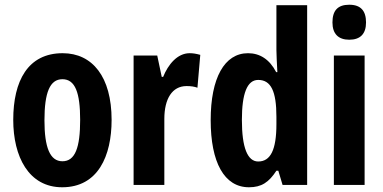

<svg xmlns="http://www.w3.org/2000/svg" viewBox="-20 -782 1619 812"><path d="M452 -275C452 -457 371 -557 245 -557C98 -557 36 -440 36 -275C36 -120 101 10 243 10C395 10 452 -123 452 -275ZM168 -273C168 -391 191 -447 244 -447C298 -447 319 -390 319 -275C319 -158 298 -100 244 -100C191 -100 168 -159 168 -273Z M782 -557C730 -557 691 -509 670 -457H664L645 -547H545V0H675V-279C675 -364 708 -418 769 -418C787 -418 802 -416 815 -411L827 -550C809 -555 796 -557 782 -557Z M1033 10C1086 10 1117 -11 1149 -60H1157L1175 0H1279V-760H1149V-570C1149 -549 1151 -519 1153 -477H1148C1120 -531 1079 -557 1029 -557C929 -557 871 -452 871 -274C871 -96 928 10 1033 10ZM1072 -99C1027 -99 1003 -157 1003 -275C1003 -386 1025 -444 1072 -444C1126 -444 1149 -396 1149 -288V-257C1149 -148 1124 -99 1072 -99Z M1457 -762C1408 -762 1386 -737 1386 -687C1386 -639 1411 -614 1457 -614C1504 -614 1528 -639 1528 -687C1528 -736 1506 -762 1457 -762ZM1522 -547H1392V0H1522Z"/></svg>

Font: Noto Sans Ethiopic ExtraCondensed
Style: Bold
Weight: 700
Width: 2
Designer: Monotype Design Team
Foundry: Monotype Imaging Inc.
Version: Version 2.102